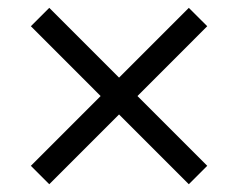

<svg xmlns="http://www.w3.org/2000/svg" viewBox="-20 -602 606 489"><path d="M330.1 -357.4 507.8 -179.7 460.9 -132.8 283.2 -310.5 105.5 -132.8 58.6 -179.7 236.3 -357.4 58.6 -535.2 105.5 -582 283.2 -404.3 460.9 -582 507.8 -535.2Z"/></svg>

Font: Lycee Sans
Style: Regular
Weight: 400
Designer: Justin Alvin
Foundry: Alkove Design
Version: Version 1.030